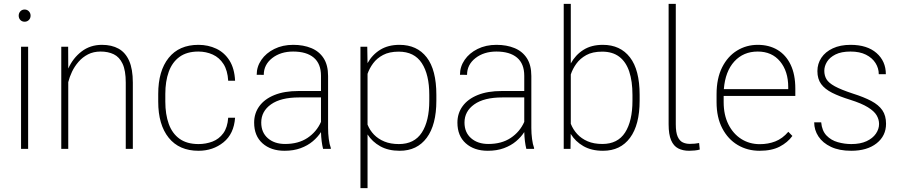

<svg xmlns="http://www.w3.org/2000/svg" viewBox="-20 -770 4665 993"><path d="M107.4 -720.7Q120.6 -720.7 129.4 -711.4Q138.2 -702.1 138.2 -689Q138.2 -675.8 129.4 -666.7Q120.6 -657.7 107.4 -657.7Q93.8 -657.7 85.2 -666.7Q76.7 -675.8 76.7 -689Q76.7 -702.1 85.2 -711.4Q93.8 -720.7 107.4 -720.7ZM125.5 0H88.9V-528.3H125.5Z M507.3 -538.1Q557.6 -538.1 593.3 -518.3Q628.9 -498.5 647.9 -455.6Q667 -412.6 667 -342.8V0H630.4V-342.8Q630.4 -405.3 614 -440.2Q597.7 -475.1 568.4 -489.3Q539.1 -503.4 500.5 -503.4Q463.4 -503.4 435.1 -488.8Q406.7 -474.1 386.2 -450.4Q365.7 -426.8 352.5 -399.2Q339.4 -371.6 333 -345.2V0H296.9V-528.3H332.5L333 -415.5Q357.4 -469.7 402.1 -503.9Q446.8 -538.1 507.3 -538.1Z M1160.2 -161.1H1195.8Q1189.9 -77.6 1135.7 -33.9Q1081.5 9.8 1006.8 9.8Q906.7 9.8 852.5 -57.6Q798.3 -125 798.3 -244.1V-284.2Q798.3 -403.3 852.3 -470.7Q906.2 -538.1 1006.3 -538.1Q1056.6 -538.1 1098.9 -518.1Q1141.1 -498 1167 -456.8Q1192.9 -415.5 1195.8 -352.5H1160.2Q1157.2 -405.3 1136 -438.7Q1114.7 -472.2 1080.3 -487.8Q1045.9 -503.4 1005.9 -503.4Q946.3 -503.4 908.4 -475.8Q870.6 -448.2 852.8 -398.9Q835 -349.6 835 -284.2V-244.1Q835 -178.7 852.8 -129.2Q870.6 -79.6 908.7 -52.2Q946.8 -24.9 1006.8 -24.9Q1044.9 -24.9 1078.9 -37.8Q1112.8 -50.8 1134.8 -80.8Q1156.7 -110.8 1160.2 -161.1Z M1676.8 -107.9Q1676.8 -79.6 1680.4 -51.3Q1684.1 -22.9 1690.9 -4.9V0H1650.9Q1641.6 -36.6 1640.1 -86.9Q1623.5 -61 1597.4 -39.1Q1571.3 -17.1 1534.9 -3.7Q1498.5 9.8 1451.7 9.8Q1380.9 9.8 1337.6 -28.8Q1294.4 -67.4 1294.4 -135.7Q1294.4 -184.1 1321.3 -220.9Q1348.1 -257.8 1399.4 -278.6Q1450.7 -299.3 1523.4 -299.3H1640.1V-377.9Q1640.1 -440.4 1602.8 -471.9Q1565.4 -503.4 1496.1 -503.4Q1431.2 -503.4 1387.7 -469.5Q1344.2 -435.5 1344.2 -382.8L1307.6 -383.3Q1307.6 -425.3 1331.8 -460.4Q1356 -495.6 1398.7 -516.8Q1441.4 -538.1 1496.6 -538.1Q1549.3 -538.1 1590.1 -521.2Q1630.9 -504.4 1653.8 -468.8Q1676.8 -433.1 1676.8 -377ZM1454.6 -25.4Q1522.9 -25.4 1570.1 -56.6Q1617.2 -87.9 1640.1 -139.6V-266.1H1526.4Q1432.1 -266.1 1381.6 -230.2Q1331.1 -194.3 1331.1 -136.2Q1331.1 -85 1365.2 -55.2Q1399.4 -25.4 1454.6 -25.4Z M2045.9 -538.1Q2136.7 -538.1 2186.8 -473.4Q2236.8 -408.7 2236.8 -279.3V-249.5Q2236.8 -124.5 2187 -57.4Q2137.2 9.8 2047.4 9.8Q1988.3 9.8 1946.8 -13.4Q1905.3 -36.6 1880.9 -74.7V203.1H1844.2V-528.3H1879.4L1880.9 -443.4Q1905.3 -487.3 1946.5 -512.7Q1987.8 -538.1 2045.9 -538.1ZM2200.2 -249.5V-279.3Q2200.2 -384.3 2161.4 -443.6Q2122.6 -502.9 2042 -502.9Q1993.7 -502.9 1961.4 -485.8Q1929.2 -468.8 1909.9 -442.6Q1890.6 -416.5 1880.9 -388.2V-125.5Q1892.6 -96.2 1914.3 -73.7Q1936 -51.3 1968 -38.1Q2000 -24.9 2043 -24.9Q2123 -24.9 2161.6 -84.5Q2200.2 -144 2200.2 -249.5Z M2728 -107.9Q2728 -79.6 2731.7 -51.3Q2735.4 -22.9 2742.2 -4.9V0H2702.1Q2692.9 -36.6 2691.4 -86.9Q2674.8 -61 2648.7 -39.1Q2622.6 -17.1 2586.2 -3.7Q2549.8 9.8 2502.9 9.8Q2432.1 9.8 2388.9 -28.8Q2345.7 -67.4 2345.7 -135.7Q2345.7 -184.1 2372.6 -220.9Q2399.4 -257.8 2450.7 -278.6Q2502 -299.3 2574.7 -299.3H2691.4V-377.9Q2691.4 -440.4 2654.1 -471.9Q2616.7 -503.4 2547.4 -503.4Q2482.4 -503.4 2439 -469.5Q2395.5 -435.5 2395.5 -382.8L2358.9 -383.3Q2358.9 -425.3 2383.1 -460.4Q2407.2 -495.6 2450 -516.8Q2492.7 -538.1 2547.9 -538.1Q2600.6 -538.1 2641.4 -521.2Q2682.1 -504.4 2705.1 -468.8Q2728 -433.1 2728 -377ZM2505.9 -25.4Q2574.2 -25.4 2621.3 -56.6Q2668.5 -87.9 2691.4 -139.6V-266.1H2577.6Q2483.4 -266.1 2432.9 -230.2Q2382.3 -194.3 2382.3 -136.2Q2382.3 -85 2416.5 -55.2Q2450.7 -25.4 2505.9 -25.4Z M3097.7 -538.1Q3188 -538.1 3238 -473.4Q3288.1 -408.7 3288.1 -279.3V-249.5Q3288.1 -124.5 3238.5 -57.4Q3189 9.8 3098.6 9.8Q3039.1 9.8 2997.3 -14.2Q2955.6 -38.1 2931.6 -77.6L2930.7 0H2895.5V-750H2932.1V-441.9Q2956.5 -486.3 2997.6 -512.2Q3038.6 -538.1 3097.7 -538.1ZM3251 -249.5V-279.3Q3251 -349.6 3234.4 -399.7Q3217.8 -449.7 3183.1 -476.3Q3148.4 -502.9 3094.2 -502.9Q3044.4 -502.9 3012.2 -485.1Q2980 -467.3 2960.7 -440.4Q2941.4 -413.6 2932.1 -384.8V-129.9Q2943.8 -100.1 2965.3 -76.7Q2986.8 -53.2 3019 -39.3Q3051.3 -25.4 3095.2 -25.4Q3174.8 -25.4 3212.9 -84.7Q3251 -144 3251 -249.5Z M3475.1 -750V-127.4Q3475.1 -84.5 3485.1 -62.7Q3495.1 -41 3511.5 -33.4Q3527.8 -25.9 3547.4 -25.9Q3575.2 -25.9 3595.7 -30.3L3599.1 3.4Q3588.4 6.8 3572.3 8.3Q3556.2 9.8 3543.9 9.8Q3511.7 9.8 3487.8 -2.4Q3463.9 -14.6 3450.9 -44.7Q3438 -74.7 3438 -127.4V-750Z M4093.3 -273.9H3722.7V-241.7Q3722.7 -175.8 3747.1 -127Q3771.5 -78.1 3813.7 -51.3Q3856 -24.4 3909.7 -24.4Q3953.1 -24.4 3990 -38.8Q4026.9 -53.2 4057.1 -88.4L4078.1 -66.9Q4053.7 -33.2 4012.5 -11.7Q3971.2 9.8 3908.7 9.8Q3845.7 9.8 3795.4 -20Q3745.1 -49.8 3715.6 -106.2Q3686 -162.6 3686 -241.7V-282.7Q3686 -364.7 3714.8 -421.9Q3743.7 -479 3792 -508.5Q3840.3 -538.1 3898.9 -538.1Q3957.5 -538.1 4001.2 -512Q4044.9 -485.8 4069.1 -435.3Q4093.3 -384.8 4093.3 -311.5ZM3898.9 -503.4Q3824.7 -503.4 3777.8 -452.1Q3731 -400.9 3723.6 -309.1H4056.6V-319.8Q4056.6 -401.4 4014.4 -452.4Q3972.2 -503.4 3898.9 -503.4Z M4377.4 -253.9Q4321.8 -271 4283.9 -290Q4246.1 -309.1 4226.8 -335.4Q4207.5 -361.8 4207.5 -402.3Q4207.5 -440.4 4228 -471.2Q4248.5 -502 4287.1 -520Q4325.7 -538.1 4378.9 -538.1Q4464.8 -538.1 4513.2 -495.8Q4561.5 -453.6 4561.5 -386.2H4524.9Q4524.9 -417 4508.1 -443.8Q4491.2 -470.7 4458.7 -487.1Q4426.3 -503.4 4378.9 -503.4Q4331.1 -503.4 4301 -488.3Q4271 -473.1 4257.1 -450.4Q4243.2 -427.7 4243.2 -403.8Q4243.2 -379.4 4254.4 -360.4Q4265.6 -341.3 4297.6 -323.7Q4329.6 -306.2 4390.6 -286.1Q4447.8 -268.1 4486.1 -247.8Q4524.4 -227.5 4543.5 -199.7Q4562.5 -171.9 4562.5 -129.9Q4562.5 -67.4 4513.7 -28.8Q4464.8 9.8 4382.3 9.8Q4320.3 9.8 4277.6 -10.5Q4234.9 -30.8 4212.9 -64.2Q4190.9 -97.7 4190.9 -137.2H4227.1Q4231 -93.8 4254.6 -69.1Q4278.3 -44.4 4313 -34.7Q4347.7 -24.9 4382.8 -24.9Q4429.7 -24.9 4461.7 -39.8Q4493.7 -54.7 4510 -78.6Q4526.4 -102.5 4526.4 -128.9Q4526.4 -152.3 4513.7 -173.8Q4501 -195.3 4468.5 -215.3Q4436 -235.4 4377.4 -253.9Z"/></svg>

Font: Robert Sans ExtraLight
Style: Regular
Weight: 250
Designer: Christian Robertson (extended by Adam Twardoch)
Foundry: Google
Version: Version 12.135;April 2, 2019;FontCreator 11.5.0.2425 64-bit;